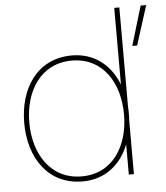

<svg xmlns="http://www.w3.org/2000/svg" viewBox="-52 -767 715 826"><g transform="rotate(-5 305.0 -354.0)"><path d="M494 0V-231C495 -241 495 -250 495 -260C495 -270 495 -279 494 -289V-720H472V-389C439 -474 370 -532 272 -532C122 -532 43 -409 43 -260C43 -111 122 12 272 12C370 12 439 -46 472 -131V0ZM65 -260C65 -395 135 -510 270 -510C405 -510 474 -395 474 -260C474 -125 405 -10 270 -10C135 -10 65 -125 65 -260ZM535 -550H556L610 -720H586Z"/></g></svg>

Font: Aspekta 50
Style: Regular
Weight: 50
Designer: Ivo Dolenc
Version: Version 2.000